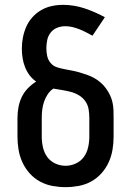

<svg xmlns="http://www.w3.org/2000/svg" viewBox="-20 -763 540 791"><path d="M250 8Q223 8 196 3Q169 -2 145 -15Q121 -28 102.5 -48.5Q84 -69 72.5 -94Q61 -119 56.5 -146Q52 -173 52 -200V-277Q52 -299 56 -321Q60 -343 69.5 -363Q79 -383 94.5 -399Q110 -415 129 -427Q113 -438 101.5 -453.5Q90 -469 83 -487Q76 -505 73 -524Q70 -543 70 -563Q70 -586 74.5 -609Q79 -632 88.5 -653.5Q98 -675 114 -692.5Q130 -710 150 -721.5Q170 -733 193 -738Q216 -743 240 -743Q285 -743 328.5 -728.5Q372 -714 412 -692L361 -616Q348 -623 334.5 -630Q321 -637 307 -642.5Q293 -648 278.5 -651.5Q264 -655 249 -655Q231 -655 215 -648.5Q199 -642 188.5 -628.5Q178 -615 174.5 -598Q171 -581 171 -564Q171 -548 174.5 -532Q178 -516 188.5 -503.5Q199 -491 214.5 -486Q230 -481 246 -478Q262 -475 277.5 -472Q293 -469 308.5 -464.5Q324 -460 339.5 -454.5Q355 -449 369 -441Q383 -433 395 -422.5Q407 -412 416.5 -399Q426 -386 433 -371.5Q440 -357 443.5 -341Q447 -325 447.5 -309Q448 -293 448 -277V-200Q448 -173 443.5 -146Q439 -119 427.5 -94Q416 -69 397.5 -48.5Q379 -28 355 -15Q331 -2 304 3Q277 8 250 8ZM250 -80Q272 -80 292.5 -89.5Q313 -99 325.5 -116.5Q338 -134 343 -156Q348 -178 348 -200V-277Q348 -295 345 -313Q342 -331 331.5 -346Q321 -361 305 -370.5Q289 -380 271.5 -384.5Q254 -389 236 -392Q218 -395 200 -398Q186 -389 176.5 -374.5Q167 -360 161.5 -344Q156 -328 154 -311Q152 -294 152 -277V-200Q152 -178 157 -156Q162 -134 174.5 -116.5Q187 -99 207.5 -89.5Q228 -80 250 -80Z"/></svg>

Font: Iosevka Term Curly Semibold
Style: Regular
Weight: 600
Designer: Belleve Invis
Foundry: Belleve Invis
Version: Version 32.3.0